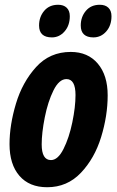

<svg xmlns="http://www.w3.org/2000/svg" viewBox="-20 -776 490 806"><path d="M20 -171Q20 -251 47 -341Q74 -431 131.5 -494.5Q189 -558 277 -558Q349 -558 390.5 -509Q432 -460 432 -376Q432 -290 404.5 -200.5Q377 -111 319.5 -50.5Q262 10 178 10Q103 10 61.5 -38Q20 -86 20 -171ZM297 -377Q297 -444 259 -444Q228 -444 204.5 -396.5Q181 -349 168 -283.5Q155 -218 155 -170Q155 -104 194 -104Q223 -104 246.5 -150.5Q270 -197 283.5 -262Q297 -327 297 -377ZM144 -669Q144 -705 165.5 -730.5Q187 -756 224 -756Q247 -756 260 -743.5Q273 -731 273 -708Q273 -669 251 -644Q229 -619 198 -619Q144 -619 144 -669ZM319 -669Q319 -705 340.5 -730.5Q362 -756 399 -756Q422 -756 435 -743.5Q448 -731 448 -708Q448 -669 426 -644Q404 -619 372 -619Q346 -619 332.5 -631.5Q319 -644 319 -669Z"/></svg>

Font: Noto Sans Display Ex Bold Cond
Style: Italic
Weight: 800
Width: 3
Italic angle: -12°
Designer: Monotype Design team
Foundry: Monotype Imaging Inc.
Version: Version 1.000